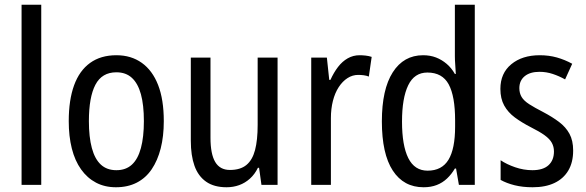

<svg xmlns="http://www.w3.org/2000/svg" viewBox="-20 -780 2474 810"><path d="M154 0H71V-760H154Z M671 -269Q671 -205 658 -154Q645 -103 620 -66Q595 -29 557 -9.5Q519 10 469 10Q422 10 385 -9.5Q348 -29 322 -65.5Q296 -102 283 -153.5Q270 -205 270 -269Q270 -358 292.5 -420Q315 -482 360 -514.5Q405 -547 471 -547Q533 -547 578 -515Q623 -483 647 -421.5Q671 -360 671 -269ZM355 -269Q355 -202 367.5 -155.5Q380 -109 405.5 -85.5Q431 -62 471 -62Q511 -62 536.5 -85.5Q562 -109 574.5 -155.5Q587 -202 587 -269Q587 -337 574.5 -382.5Q562 -428 536.5 -451.5Q511 -475 471 -475Q410 -475 382.5 -422.5Q355 -370 355 -269Z M1151 -537V0H1083L1073 -72H1068Q1055 -45 1034.5 -26.5Q1014 -8 989 1Q964 10 936 10Q883 10 849.5 -13.5Q816 -37 800.5 -80.5Q785 -124 785 -186V-537H868V-199Q868 -130 888 -96.5Q908 -63 950 -63Q994 -63 1019.5 -84Q1045 -105 1056 -147Q1067 -189 1067 -253V-537Z M1497 -547Q1509 -547 1522.5 -545.5Q1536 -544 1548 -540L1536 -457Q1526 -461 1514.5 -462.5Q1503 -464 1491 -464Q1467 -464 1446 -450.5Q1425 -437 1409 -412.5Q1393 -388 1384.5 -354.5Q1376 -321 1376 -282V0H1293V-537H1359L1369 -443H1374Q1388 -474 1406 -497.5Q1424 -521 1447 -534Q1470 -547 1497 -547Z M1767 10Q1683 10 1637 -60.5Q1591 -131 1591 -268Q1591 -403 1637 -475Q1683 -547 1765 -547Q1795 -547 1819.5 -537.5Q1844 -528 1864.5 -510.5Q1885 -493 1899 -468H1903Q1902 -488 1900.5 -507.5Q1899 -527 1899 -543V-760H1983V0H1916L1904 -69H1899Q1885 -45 1866 -27Q1847 -9 1822.5 0.5Q1798 10 1767 10ZM1784 -60Q1844 -60 1872 -106Q1900 -152 1900 -246V-272Q1900 -374 1873 -424Q1846 -474 1783 -474Q1728 -474 1702 -420Q1676 -366 1676 -267Q1676 -166 1702.5 -113Q1729 -60 1784 -60Z M2398 -145Q2398 -95 2377.5 -60.5Q2357 -26 2319 -8Q2281 10 2227 10Q2185 10 2151 1.5Q2117 -7 2092 -21V-104Q2117 -87 2153 -74.5Q2189 -62 2226 -62Q2271 -62 2294 -83Q2317 -104 2317 -141Q2317 -161 2308 -177.5Q2299 -194 2277.5 -209.5Q2256 -225 2220 -243Q2181 -263 2152 -284.5Q2123 -306 2107 -335Q2091 -364 2091 -405Q2091 -471 2137 -509Q2183 -547 2257 -547Q2296 -547 2329.5 -537.5Q2363 -528 2394 -511L2364 -445Q2339 -459 2312 -468Q2285 -477 2256 -477Q2216 -477 2193.5 -458.5Q2171 -440 2171 -408Q2171 -387 2180.5 -371Q2190 -355 2212.5 -340.5Q2235 -326 2272 -307Q2310 -287 2338.5 -265.5Q2367 -244 2382.5 -215.5Q2398 -187 2398 -145Z"/></svg>

Font: Noto Sans Condensed
Style: Regular
Weight: 400
Width: 3
Version: Version 2.013